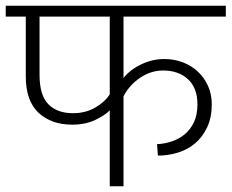

<svg xmlns="http://www.w3.org/2000/svg" viewBox="-30 -650 808 670"><path d="M758 -592H401V-378Q424 -407 463 -425.5Q502 -444 543 -444Q578 -444 608 -432.5Q638 -421 660.5 -400Q683 -379 696 -350Q709 -321 709 -286Q709 -240 693 -206Q677 -172 651 -150Q625 -128 591 -117.5Q557 -107 521 -107L518 -147Q543 -148 568 -156Q593 -164 613.5 -180.5Q634 -197 646.5 -223Q659 -249 659 -286Q659 -343 626 -373.5Q593 -404 539 -404Q497 -404 459.5 -379Q422 -354 401 -314V0H353V-265Q337 -248 302.5 -231.5Q268 -215 222 -215Q149 -215 104.5 -256.5Q60 -298 60 -383V-592H-10V-630H758ZM108 -389Q108 -318 138.5 -286.5Q169 -255 225 -255Q269 -255 303 -275Q337 -295 353 -321V-592H108Z"/></svg>

Font: Mukta ExtraLight
Style: Regular
Weight: 275
Designer: Girish Dalvi and Yashodeep Gholap
Foundry: Ek Type
Version: Version 2.538;PS 1.002;hotconv 16.6.51;makeotf.lib2.5.65220;